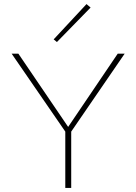

<svg xmlns="http://www.w3.org/2000/svg" viewBox="-20 -921 668 941"><path d="M329 -276V0H300V-276L37 -658H70L314 -299L557 -658H591ZM243 -728 404 -901 424 -884 259 -715Z"/></svg>

Font: Ysabeau Extralight
Style: Regular
Weight: 200
Designer: Christian Thalmann (Catharsis Fonts)
Version: Version 0.003